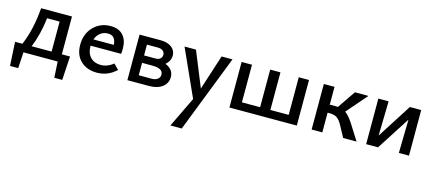

<svg xmlns="http://www.w3.org/2000/svg" viewBox="-54 -918 3824 1701"><g transform="rotate(15 1858.5 -68.0)"><path d="M445 -71H520L507 147H434L426 0H112L103 147H28L16 -71H83Q145 -212 162 -418H445ZM168 -71H351V-346H236Q218 -192 168 -71Z M916 -113 962 -66Q886 6 785 6Q693 6 636.5 -48Q580 -102 580 -195Q580 -296 642.5 -360.5Q705 -425 800 -425Q875 -425 914.5 -380.5Q954 -336 954 -261Q954 -229 951 -211H671V-207Q671 -143 706 -106Q741 -69 801 -69Q862 -69 916 -113ZM794 -355Q754 -355 724.5 -332.5Q695 -310 681 -271H868Q863 -355 794 -355Z M1354 -227Q1430 -196 1430 -125Q1430 -69 1385 -34.5Q1340 0 1264 0H1065V-418H1261Q1321 -418 1359 -389.5Q1397 -361 1397 -315Q1397 -265 1354 -227ZM1250 -349H1151V-250H1259Q1284 -250 1299.5 -264Q1315 -278 1315 -300Q1315 -320 1299 -334.5Q1283 -349 1250 -349ZM1267 -68Q1304 -68 1324 -84Q1344 -100 1344 -125Q1344 -182 1244 -182H1151V-68Z M1817 -419H1917L1641 289H1537L1671 11L1477 -419H1582L1713 -97Z M2525 -418H2619V0H2001V-418H2096V-73H2263V-418H2357V-73H2525Z M3078 -141 3167 0H3044L2989 -102Q2965 -147 2939.5 -164Q2914 -181 2874 -181H2853V0H2755V-418H2853V-255H2907Q2922 -255 2928 -254L3040 -418H3164L3001 -230Q3038 -204 3078 -141Z M3648 -418V0H3555L3561 -307L3364 0H3255V-418H3349L3342 -102L3544 -418Z"/></g></svg>

Font: EauTest Semibold
Style: Regular
Weight: 600
Designer: Christian Thalmann (Catharsis Fonts)
Version: Version 0.001;PS 000.001;hotconv 1.0.88;makeotf.lib2.5.64775